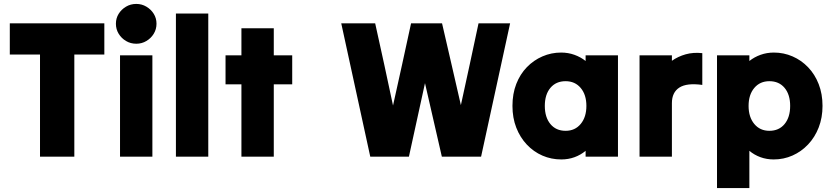

<svg xmlns="http://www.w3.org/2000/svg" viewBox="-20 -799 4241 979"><path d="M184 0Q184 -129 184 -260.5Q184 -392 184 -521Q146 -521 107 -521Q68 -521 30 -521Q30 -560 30 -600.5Q30 -641 30 -680Q149 -680 271 -680Q393 -680 512 -680Q512 -641 512 -600.5Q512 -560 512 -521Q475 -521 436 -521Q397 -521 359 -521Q359 -392 359 -260.5Q359 -129 359 0Q316 0 272 0Q228 0 184 0Z M675 -576Q675 -576 675 -576Q675 -576 675 -576Q646 -576 622.5 -590Q599 -604 585 -627Q571 -650 571 -678Q571 -706 585 -728.5Q599 -751 622.5 -765Q646 -779 675 -779Q703 -779 726.5 -765Q750 -751 764 -728.5Q778 -706 778 -678Q778 -650 764 -627Q750 -604 726.5 -590Q703 -576 675 -576ZM592 0Q592 -128 592 -258.5Q592 -389 592 -517Q633 -517 675 -517Q717 -517 757 -517Q757 -389 757 -258.5Q757 -128 757 0Q717 0 675 0Q633 0 592 0Z M877 0Q877 -181 877 -365Q877 -549 877 -730Q918 -730 960 -730Q1002 -730 1042 -730Q1042 -549 1042 -365Q1042 -181 1042 0Q1002 0 960 0Q918 0 877 0Z M1211 0Q1211 -92 1211 -185Q1211 -278 1211 -369Q1191 -369 1170.5 -369Q1150 -369 1130 -369Q1130 -406 1130 -443Q1130 -480 1130 -517Q1150 -517 1170.5 -517Q1191 -517 1211 -517Q1211 -552 1211 -586.5Q1211 -621 1211 -655Q1252 -655 1294 -655Q1336 -655 1376 -655Q1376 -621 1376 -586.5Q1376 -552 1376 -517Q1399 -517 1423 -517Q1447 -517 1470 -517Q1470 -480 1470 -443Q1470 -406 1470 -369Q1447 -369 1423 -369Q1399 -369 1376 -369Q1376 -278 1376 -185Q1376 -92 1376 0Q1336 0 1294 0Q1252 0 1211 0Z M1893 -680Q1916 -577 1939 -471Q1962 -365 1984 -261Q2007 -365 2030.5 -471Q2054 -577 2076 -680Q2115 -680 2155 -680Q2195 -680 2234 -680Q2258 -577 2282 -472Q2306 -367 2330 -263Q2353 -367 2375.5 -472Q2398 -577 2420 -680Q2460 -680 2500.5 -680Q2541 -680 2581 -680Q2544 -512 2507 -340Q2470 -168 2433 0Q2384 0 2333.5 0Q2283 0 2233 0Q2212 -93 2190 -187.5Q2168 -282 2147 -375Q2127 -282 2106 -187.5Q2085 -93 2065 0Q2016 0 1966.5 0Q1917 0 1868 0Q1831 -168 1794 -340Q1757 -512 1720 -680Q1763 -680 1806.5 -680Q1850 -680 1893 -680Z M2966 0Q2966 -8 2966 -15.5Q2966 -23 2966 -30Q2941 -9 2909.5 2.5Q2878 14 2842 14Q2791 14 2746 -5.5Q2701 -25 2666.5 -61.5Q2632 -98 2612.5 -148Q2593 -198 2593 -259Q2593 -321 2612.5 -371Q2632 -421 2666.5 -456.5Q2701 -492 2746 -511.5Q2791 -531 2841 -531Q2877 -531 2909 -519.5Q2941 -508 2966 -488Q2966 -496 2966 -503Q2966 -510 2966 -517Q3007 -517 3049 -517Q3091 -517 3131 -517Q3131 -389 3131 -258.5Q3131 -128 3131 0Q3091 0 3049 0Q3007 0 2966 0ZM2864 -132Q2864 -132 2864 -132Q2864 -132 2864 -132Q2912 -132 2941 -167Q2970 -202 2970 -259Q2970 -316 2941 -350.5Q2912 -385 2864 -385Q2815 -385 2786.5 -351Q2758 -317 2758 -259Q2758 -201 2786.5 -166.5Q2815 -132 2864 -132Z M3241 0Q3241 -128 3241 -258.5Q3241 -389 3241 -517Q3282 -517 3324 -517Q3366 -517 3406 -517Q3406 -510 3406 -503Q3406 -496 3406 -489Q3437 -511 3476 -522Q3515 -533 3561 -528Q3561 -488 3561 -447Q3561 -406 3561 -366Q3482 -377 3444 -352.5Q3406 -328 3406 -273Q3406 -206 3406 -137Q3406 -68 3406 0Q3366 0 3324 0Q3282 0 3241 0Z M3801 160Q3761 160 3719 160Q3677 160 3636 160Q3636 -7 3636 -178.5Q3636 -350 3636 -517Q3677 -517 3719 -517Q3761 -517 3801 -517Q3801 -510 3801 -503Q3801 -496 3801 -488Q3826 -508 3858 -519.5Q3890 -531 3926 -531Q3976 -531 4021 -511.5Q4066 -492 4100.5 -456Q4135 -420 4154.5 -370Q4174 -320 4174 -259Q4174 -199 4154.5 -149Q4135 -99 4100.5 -62.5Q4066 -26 4021 -6Q3976 14 3925 14Q3889 14 3857.5 2.5Q3826 -9 3801 -30Q3801 17 3801 65Q3801 113 3801 160ZM3903 -132Q3903 -132 3903 -132Q3903 -132 3903 -132Q3952 -132 3980.5 -166.5Q4009 -201 4009 -259Q4009 -317 3980.5 -351Q3952 -385 3903 -385Q3855 -385 3826 -350.5Q3797 -316 3797 -259Q3797 -202 3826 -167Q3855 -132 3903 -132Z"/></svg>

Font: Tilt Warp
Style: Regular
Weight: 400
Designer: Andy Clymer
Foundry: Andy Clymer
Version: Version 1.000